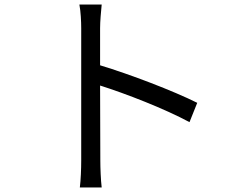

<svg xmlns="http://www.w3.org/2000/svg" viewBox="-20 -794 1040 844"><path d="M847 -342C741 -395 552 -467 420 -507V-670C420 -700 424 -743 427 -774H329C335 -743 337 -698 337 -670V-88C337 -51 335 -2 331 30H427C423 -3 421 -56 421 -88L420 -418C531 -383 704 -316 813 -257Z"/></svg>

Font: Source Han Sans KR Regular
Style: Regular
Weight: 400
Designer: Ryoko NISHIZUKA (kana & ideographs); Paul D. Hunt (Latin, Greek & Cyrillic); Wenlong ZHANG (bopomofo); Sandoll Communica
Foundry: Adobe Systems Incorporated
Version: Version 1.004;PS 1.004;hotconv 1.0.82;makeotf.lib2.5.63406